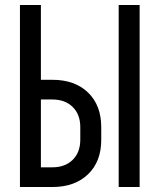

<svg xmlns="http://www.w3.org/2000/svg" viewBox="-20 -750 640 770"><path d="M60 0V-730H144V-430H190Q280 -430 333 -379Q386 -328 386 -240V-189Q386 -102 333 -51Q280 0 190 0ZM456 0V-730H540V0ZM144 -79H190Q241 -79 271.5 -109Q302 -139 302 -190V-240Q302 -291 271.5 -321Q241 -351 190 -351H144Z"/></svg>

Font: JetBrainsMono NFM
Style: Regular
Weight: 400
Monospace: yes
Designer: Philipp Nurullin, Konstantin Bulenkov
Foundry: JetBrains
Version: Version 2.304; ttfautohint (v1.8.4.7-5d5b);Nerd Fonts 3.3.0